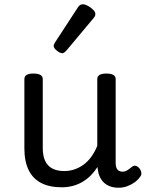

<svg xmlns="http://www.w3.org/2000/svg" viewBox="-20 -859 685 898"><path d="M269 17Q211 17 172 -3.5Q133 -24 113.5 -64.5Q94 -105 94 -166V-489Q94 -502 104.5 -508.5Q115 -515 136 -515Q158 -515 169 -508.5Q180 -502 180 -489V-166Q180 -131 191 -107Q202 -83 224.5 -71Q247 -59 280 -59Q308 -59 332 -68Q356 -77 375.5 -92.5Q395 -108 410 -130Q425 -152 435 -177V-489Q435 -502 445.5 -508.5Q456 -515 478 -515Q499 -515 510 -508.5Q521 -502 521 -489V-96Q521 -82 525 -73Q529 -64 536.5 -60Q544 -56 553 -56Q562 -56 569.5 -59.5Q577 -63 584.5 -69Q592 -75 599 -80Q607 -86 616.5 -83Q626 -80 634 -69Q639 -62 641 -52Q643 -42 636 -33Q626 -18 610 -6.5Q594 5 575 12Q556 19 536 19Q512 19 494.5 12.5Q477 6 465 -6Q453 -18 446 -34Q439 -50 437 -69L436 -78Q422 -56 404.5 -38.5Q387 -21 366 -8.5Q345 4 320.5 10.5Q296 17 269 17ZM272 -610Q261 -610 246 -622Q231 -634 231 -644Q231 -647 232 -650Q233 -653 237 -660L344 -824Q349 -832 354.5 -835.5Q360 -839 368 -839Q378 -839 391.5 -831.5Q405 -824 415.5 -813.5Q426 -803 426 -794Q426 -787 423.5 -782.5Q421 -778 414 -770L291 -623Q279 -610 272 -610Z"/></svg>

Font: Playwrite FR Trad
Style: Regular
Weight: 400
Designer: Veronika Burian, José Scaglione
Foundry: TypeTogether
Version: Version 1.000